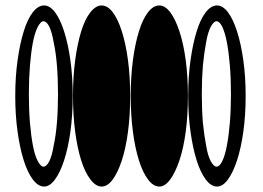

<svg xmlns="http://www.w3.org/2000/svg" viewBox="-20 -675 966 705"><path d="M777 -655Q755 -655 735.5 -630Q716 -605 702 -559.5Q688 -514 679.5 -453.5Q671 -393 671 -323Q671 -252 679.5 -191.5Q688 -131 702 -86.5Q716 -42 735.5 -16Q755 10 777 10Q798 10 817 -16Q836 -42 850.5 -86.5Q865 -131 873.5 -191.5Q882 -252 882 -323Q882 -393 873.5 -453.5Q865 -514 850.5 -559.5Q836 -605 817 -630Q798 -655 777 -655ZM775 -597Q786 -597 796 -577Q806 -556 813 -520Q820 -484 824 -435Q828 -386 828 -330Q828 -272 824 -224Q820 -176 813 -140Q806 -103 796 -83Q786 -63 775 -63Q765 -63 754 -83Q743 -103 737 -140Q730 -176 725 -224Q721 -272 721 -330Q721 -386 725 -435Q730 -484 737 -520Q743 -556 754 -577Q765 -597 775 -597ZM565 -655Q543 -655 523.5 -630Q504 -605 490 -559.5Q476 -514 468 -453.5Q460 -393 460 -323Q460 -252 468 -191.5Q476 -131 490 -86.5Q504 -42 523.5 -16Q543 10 565 10Q586 10 605 -16Q624 -42 639 -86.5Q654 -131 662 -191.5Q670 -252 670 -323Q670 -393 662 -453.5Q654 -514 639 -559.5Q624 -605 605 -630Q586 -655 565 -655ZM353 -655Q332 -655 312 -630Q292 -605 278 -559.5Q264 -514 256 -453.5Q248 -393 248 -323Q248 -252 256 -191.5Q264 -131 278 -86.5Q292 -42 312 -16Q332 10 353 10Q375 10 394 -16Q413 -42 427.5 -86.5Q442 -131 450 -191.5Q458 -252 458 -323Q458 -393 450 -453.5Q442 -514 427.5 -559.5Q413 -605 394 -630Q375 -655 353 -655ZM142 -655Q120 -655 100.5 -630Q81 -605 67 -559.5Q53 -514 44.5 -453.5Q36 -393 36 -323Q36 -252 44.5 -191.5Q53 -131 67 -86.5Q81 -42 100.5 -16Q120 10 142 10Q163 10 182 -16Q201 -42 215.5 -86.5Q230 -131 238.5 -191.5Q247 -252 247 -323Q247 -393 238.5 -453.5Q230 -514 215.5 -559.5Q201 -605 182 -630Q163 -655 142 -655ZM139 -597Q151 -597 161 -577Q171 -556 177 -520Q185 -484 189 -435Q193 -386 193 -330Q193 -272 189 -224Q185 -176 177 -140Q171 -103 161 -83Q151 -63 139 -63Q130 -63 119 -83Q108 -103 101 -140Q94 -176 90 -224Q86 -272 86 -330Q86 -386 90 -435Q94 -484 101 -520Q108 -556 119 -577Q130 -597 139 -597Z"/></svg>

Font: binaryhoriontal115
Style: Book
Weight: 400
Designer: Jelle Bosma - Monotype Design Team
Foundry: Monotype Imaging Inc.
Version: Version 2.003